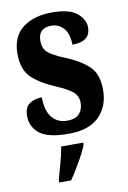

<svg xmlns="http://www.w3.org/2000/svg" viewBox="-87 -601 582 875"><g transform="rotate(-10 204.0 -163.5)"><path d="M197 10Q290 10 337.5 -37Q385 -84 385 -161Q385 -234 346 -270.5Q307 -307 240 -334Q183 -357 162.5 -376Q142 -395 142 -429Q142 -489 203 -489Q237 -489 260 -463Q283 -437 283 -387Q367 -387 367 -453Q367 -489 332 -518.5Q297 -548 216 -548Q132 -548 80.5 -508.5Q29 -469 29 -389Q29 -318 65.5 -281Q102 -244 177 -212Q227 -191 250.5 -171.5Q274 -152 274 -120Q274 -90 257 -70Q240 -50 199 -50Q156 -50 130 -81.5Q104 -113 104 -175Q71 -175 47 -159Q23 -143 23 -103Q23 -53 61.5 -21.5Q100 10 197 10ZM115 221H170Q192 189 217 145.5Q242 102 254 71V61H152Q147 94 135 136Q123 178 115 208Z"/></g></svg>

Font: Noto Serif ExtraCondensed Extra
Style: Regular
Weight: 800
Width: 3
Designer: Monotype Design Team
Foundry: Monotype Imaging Inc.
Version: Version 1.002